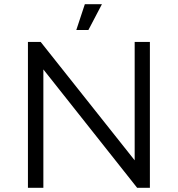

<svg xmlns="http://www.w3.org/2000/svg" viewBox="-20 -901 853 921"><path d="M188 0V-568L638 0H699V-700H626V-132L175 -700H114V0ZM404 -757 469 -881H387L346 -757Z"/></svg>

Font: Montserrat Z
Style: Regular
Weight: 400
Designer: Julieta Ulanovsky
Foundry: Julieta Ulanovsky
Version: Version 8.000